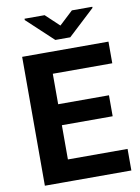

<svg xmlns="http://www.w3.org/2000/svg" viewBox="-98 -978 758 1043"><g transform="rotate(-10 281.0 -456.5)"><path d="M540.3 0H164.8V-118.9H540.3ZM211.2 0H63.2V-710.9H211.2ZM491.4 -307.7H164.8V-423.4H491.4ZM539.3 -591.5H164.8V-710.9H539.3ZM485.7 -906.5 338.9 -770H256.6L111.9 -905.2V-912.6H222.7L297.5 -842.2L373 -912.6H485.7Z"/></g></svg>

Font: Heebo
Style: Regular
Weight: 400
Designer: Oded Ezer
Foundry: Ezer Type House
Version: Version 3.100